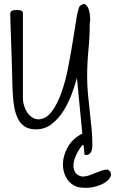

<svg xmlns="http://www.w3.org/2000/svg" viewBox="-20 -642 562 937"><path d="M506.8 185.5Q526.4 199.2 520.5 216.8Q514.6 234.4 492.2 249Q469.7 263.7 435.1 271Q400.4 278.3 362.3 271.5Q325.2 260.7 305.7 229Q286.1 197.3 287.1 157.2Q288.1 117.2 310.1 77.1Q332 37.1 377.9 11.7H381.8L355.5 -261.7Q345.7 -225.6 329.6 -182.1Q313.5 -138.7 289.6 -100.6Q265.6 -62.5 232.4 -36.6Q199.2 -10.7 155.3 -10.7Q121.1 -10.7 100.1 -24.9Q79.1 -39.1 67.4 -63Q55.7 -86.9 50.3 -115.7Q44.9 -144.5 43 -173.8Q42 -183.6 41 -213.4Q40 -243.2 39.1 -283.7Q38.1 -324.2 36.6 -370.1Q35.2 -416 33.7 -456.1Q32.2 -496.1 31.2 -526.4Q30.3 -556.6 30.3 -566.4Q29.3 -576.2 31.2 -581.5Q33.2 -586.9 38.1 -589.4Q43 -591.8 49.3 -592.3Q55.7 -592.8 60.5 -592.8H68.4Q74.2 -592.8 79.1 -591.8Q84 -590.8 87.9 -587.4Q91.8 -584 91.8 -578.1V-162.1Q91.8 -144.5 97.2 -127Q102.5 -109.4 112.3 -94.2Q122.1 -79.1 136.7 -69.3Q151.4 -59.6 169.9 -59.6Q207 -62.5 233.9 -99.1Q260.7 -135.7 280.3 -191.4Q299.8 -247.1 312.5 -312.5Q325.2 -377.9 335 -438.5Q344.7 -499 352.1 -545.9Q359.4 -592.8 368.2 -611.3Q386.7 -627.9 397.5 -619.6Q408.2 -611.3 413.6 -594.2Q418.9 -577.1 419.9 -557.1Q420.9 -537.1 418 -528.3Q418 -462.9 411.6 -398.4Q405.3 -334 405.3 -267.6Q405.3 -225.6 409.2 -183.6Q413.1 -141.6 418 -99.6Q422.9 -57.6 426.8 -16.1Q430.7 25.4 430.7 66.4Q430.7 74.2 429.7 82.5Q428.7 90.8 425.3 97.7Q421.9 104.5 416 109.4Q410.2 114.3 399.4 114.3Q399.4 114.3 397 113.8Q394.5 113.3 392.6 113.3L387.7 65.4Q384.8 66.4 381.8 66.4Q361.3 91.8 350.1 117.7Q338.9 143.6 338.4 165Q337.9 186.5 348.6 201.2Q359.4 215.8 381.8 219.7Q398.4 219.7 413.6 214.4Q428.7 209 444.3 202.6Q460 196.3 475.1 190.9Q490.2 185.5 506.8 185.5Z"/></svg>

Font: Shadows Into Light
Style: Regular
Weight: 400
Designer: Kimberly Geswein
Foundry: Kimberly Geswein
Version: Version 001.000